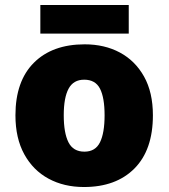

<svg xmlns="http://www.w3.org/2000/svg" viewBox="-20 -741 677 771"><path d="M594 -278Q594 -139 520 -64.5Q446 10 317 10Q237 10 175 -23.5Q113 -57 77.5 -121.5Q42 -186 42 -278Q42 -415 116 -489Q190 -563 320 -563Q400 -563 461.5 -530Q523 -497 558.5 -433.5Q594 -370 594 -278ZM236 -278Q236 -207 255 -169.5Q274 -132 319 -132Q363 -132 381.5 -169.5Q400 -207 400 -278Q400 -349 381.5 -385Q363 -421 318 -421Q275 -421 255.5 -385Q236 -349 236 -278ZM497 -721V-606H142V-721Z"/></svg>

Font: Noto Sans Gujarati UI Black
Style: Regular
Weight: 900
Designer: Jelle Bosma - Monotype Design Team, Universal Thirst
Foundry: Monotype Imaging Inc.
Version: Version 2.106; ttfautohint (v1.8.4.7-5d5b)